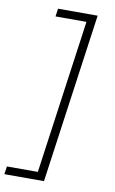

<svg xmlns="http://www.w3.org/2000/svg" viewBox="-104 -752 602 1003"><g transform="rotate(10 197.0 -250.0)"><path d="M204 199.9H-6L0 157.9H164L278 -658H114L120 -700H330Z"/></g></svg>

Font: Retni Sans Light
Style: Italic
Weight: 300
Italic angle: -8°
Designer: Vitaly Kuzmin
Foundry: ParaType Ltd.
Version: Version 1.00;June 10, 2019;FontCreator 11.5.0.2425 64-bit; t